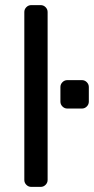

<svg xmlns="http://www.w3.org/2000/svg" viewBox="-20 -730 367 750"><path d="M75 0ZM139 0H102Q91 0 83 -8Q75 -16 75 -27V-683Q75 -694 83 -702Q91 -710 102 -710H139Q150 -710 158 -702Q166 -694 166 -683V-27Q166 -16 158 -8Q150 0 139 0ZM300 -306H243Q232 -306 224 -314Q216 -322 216 -333V-390Q216 -401 224 -409Q232 -417 243 -417H300Q311 -417 319 -409Q327 -401 327 -390V-333Q327 -322 319 -314Q311 -306 300 -306Z"/></svg>

Font: Hezaedrus
Style: Regular
Weight: 400
Designer: Hubert & Fischer
Foundry: Hubert & Fischer
Version: Version 1.10;September 3, 2019;FontCreator 11.5.0.2425 64-bi